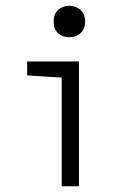

<svg xmlns="http://www.w3.org/2000/svg" viewBox="-20 -653 478 673"><path d="M196.3 -380.9 75.2 -388.7V-437.5H256.8V0H196.3ZM222.7 -632.8Q246.1 -632.8 262.2 -618.2Q278.3 -603.5 278.3 -577.1Q278.3 -550.8 262.2 -536.6Q246.1 -522.5 222.7 -522.5Q199.2 -522.5 183.6 -536.6Q168 -550.8 168 -577.1Q168 -603.5 183.6 -618.2Q199.2 -632.8 222.7 -632.8Z"/></svg>

Font: Sudo Light
Style: Regular
Weight: 300
Monospace: yes
Designer: Jens Kutilek
Foundry: Jens Kutilek
Version: Version 0.040